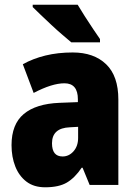

<svg xmlns="http://www.w3.org/2000/svg" viewBox="-20 -786 577 816"><path d="M289 -563Q379 -563 431 -513Q483 -463 483 -363V0H361L331 -73H327Q298 -30 264 -10Q230 10 172 10Q124 10 92.5 -14Q61 -38 45 -78.5Q29 -119 29 -169Q29 -258 81 -301.5Q133 -345 233 -349L311 -352V-364Q311 -432 254 -432Q201 -432 123 -391L77 -513Q120 -537 173 -550Q226 -563 289 -563ZM277 -245Q201 -242 201 -177Q201 -121 246 -121Q273 -121 292.5 -143Q312 -165 312 -200V-247ZM310 -766Q322 -746 340 -717.5Q358 -689 376 -662.5Q394 -636 405 -620V-606H283Q269 -618 246 -637.5Q223 -657 198.5 -680Q174 -703 153 -723Q132 -743 119 -756V-766Z"/></svg>

Font: Noto Sans Bengali Condensed Black
Style: Regular
Weight: 900
Width: 3
Designer: Joana Ranito - Universal Thirst; Jelle Bosma - Monotype Design Team
Foundry: Universal Thirst ehf.
Version: Version 3.000; ttfautohint (v1.8.4.7-5d5b)